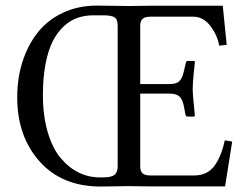

<svg xmlns="http://www.w3.org/2000/svg" viewBox="-20 -666 889 686"><path d="M336.4 -32.2H348.6Q377.9 -32.2 389.2 -41.3Q400.4 -50.3 400.4 -71.8V-573.7Q400.4 -596.7 389.4 -604Q378.4 -611.3 348.6 -611.3H314Q283.7 -611.3 257.8 -602.5Q231.9 -593.8 208.7 -572.8Q185.5 -551.8 168.9 -519.5Q152.3 -487.3 142.8 -438.2Q133.3 -389.2 133.3 -327.1Q133.3 -252.4 150.4 -194.3Q167.5 -136.2 196.5 -101.6Q225.6 -66.9 261 -49.6Q296.4 -32.2 336.4 -32.2ZM338.4 0.5Q200.7 0 121.1 -89.6Q41.5 -179.2 41.5 -318.4Q41.5 -386.2 60.3 -445.3Q79.1 -504.4 114.3 -549.3Q149.4 -594.2 204.1 -620.1Q258.8 -646 326.7 -646L440.9 -644.5L518.6 -645.5H775.9L790 -505.9L763.2 -502.9Q756.8 -540.5 731.4 -573.5Q706.1 -606.4 670.4 -606.4H517.1Q498.5 -606.4 489.7 -598.9Q481 -591.3 481 -573.7V-365.7H586.4Q610.8 -365.7 621.1 -376.2Q631.3 -386.7 636.7 -410.2L643.6 -439.9Q644.5 -448.2 650.9 -448.2H672.9Q676.3 -448.2 676.3 -443.8Q675.8 -438.5 672.1 -403.6Q668.5 -368.7 668.5 -348.6Q668.5 -326.7 676.3 -252.9L673.8 -249.5H650.9Q643.6 -249.5 642.6 -256.8L636.7 -287.6Q632.3 -310.5 621.3 -321Q610.4 -331.5 586.4 -331.5H481V-71.8Q481 -53.2 490 -46.1Q499 -39.1 517.1 -39.1H673.8Q719.7 -39.1 744.9 -71.8Q770 -104.5 783.2 -164.6L809.6 -160.2L784.2 0H518.1L440.4 -1Z"/></svg>

Font: Libertinage
Style: b
Weight: 400
Designer: OSP
Foundry: OSP
Version: Version 1.0; 2008; OFL relea